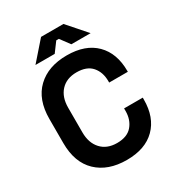

<svg xmlns="http://www.w3.org/2000/svg" viewBox="-210 -1016 1063 1158"><g transform="rotate(-30 322.0 -437.0)"><path d="M332 14Q202 14 126 -58.5Q50 -131 50 -266V-434Q50 -569 126 -641.5Q202 -714 332 -714Q461 -714 531.5 -643.5Q602 -573 602 -450V-444H472V-454Q472 -516 437.5 -556Q403 -596 332 -596Q262 -596 222 -553Q182 -510 182 -436V-264Q182 -191 222 -147.5Q262 -104 332 -104Q403 -104 437.5 -144.5Q472 -185 472 -246V-264H602V-250Q602 -127 531.5 -56.5Q461 14 332 14ZM274 -758H140L254 -888H410L524 -758H390L341 -824H323Z"/></g></svg>

Font: Space Grotesk Variable Light
Style: Regular
Weight: 300
Designer: Florian Karsten
Foundry: Florian Karsten
Version: Version 2.000